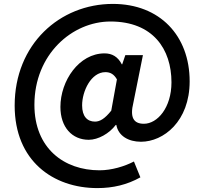

<svg xmlns="http://www.w3.org/2000/svg" viewBox="-20 -772 1047 982"><path d="M478 190C558 190 630 173 698 135L665 54C617 79 551 99 489 99C308 99 156 -13 156 -236C156 -494 349 -662 545 -662C763 -662 857 -520 857 -351C857 -221 785 -139 716 -139C662 -139 644 -173 662 -246L711 -490H621L605 -443H603C583 -482 553 -499 515 -499C384 -499 289 -359 289 -225C289 -121 349 -57 434 -57C482 -57 539 -89 572 -133H575C585 -77 637 -47 701 -47C816 -47 950 -151 950 -356C950 -589 798 -752 557 -752C286 -752 55 -546 55 -232C55 51 252 190 478 190ZM466 -150C426 -150 400 -177 400 -233C400 -306 446 -403 519 -403C545 -403 563 -392 578 -366L549 -206C517 -166 492 -150 466 -150Z"/></svg>

Font: Noto Sans JP
Style: Bold
Weight: 700
Designer: Ryoko NISHIZUKA 西塚涼子 (kana, bopomofo & ideographs); Paul D. Hunt (Latin, Greek & Cyrillic); Sandoll Communications 산돌커뮤니
Foundry: Adobe
Version: Version 2.004;hotconv 1.0.118;makeotfexe 2.5.65603